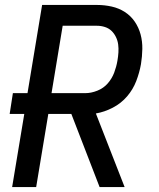

<svg xmlns="http://www.w3.org/2000/svg" viewBox="-20 -755 640 775"><path d="M382 0 268 -295H175L126 0H29L78 -295H19L32 -379H91L150 -735H372Q402 -735 431 -728.5Q460 -722 484 -706.5Q508 -691 524 -667.5Q540 -644 547.5 -616Q555 -588 554.5 -557.5Q554 -527 549 -496Q543 -462 530 -428Q517 -394 493 -366Q469 -338 435.5 -320.5Q402 -303 367 -297L483 0ZM188 -379H324Q348 -379 373 -389Q398 -399 415 -418.5Q432 -438 441 -462Q450 -486 454 -510Q457 -527 458 -543.5Q459 -560 457 -575.5Q455 -591 448 -605.5Q441 -620 430 -630.5Q419 -641 403.5 -646Q388 -651 372 -651H233Z"/></svg>

Font: Iosevka Md Ex Obl
Style: Regular
Weight: 500
Width: 7
Italic angle: -9°
Monospace: yes
Designer: Belleve Invis
Foundry: Belleve Invis
Version: Version 32.5.0; ttfautohint (v1.8.4)